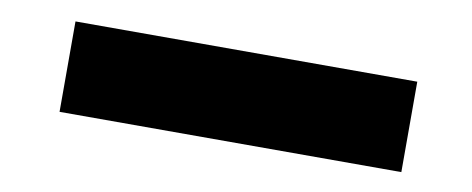

<svg xmlns="http://www.w3.org/2000/svg" viewBox="-31 -49 843 343"><g transform="rotate(10 390.0 123.0)"><path d="M705 41V205H85V41Z"/></g></svg>

Font: IBM-Poppins
Style: Poppins-Bold
Weight: 700
Designer: Mike Abbink, Paul van der Laan, Pieter van Rosmalen, Ben Mitchell, Mark Frömberg
Foundry: Bold Monday
Version: Version 1.1